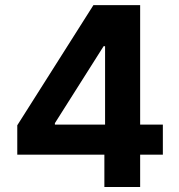

<svg xmlns="http://www.w3.org/2000/svg" viewBox="-20 -748 716 768"><path d="M49.1 -129.2V-246.8L353.7 -727.5H454.5V-563.3H394.5L199.6 -255.4V-249.5H631.4V-129.2ZM397.5 0V-164.9L400.3 -217.7V-727.5H540.6V0Z"/></svg>

Font: Adwaita Sans
Style: Regular
Weight: 400
Designer: Rasmus Andersson
Foundry: rsms
Version: Version 4.001;git-9221beed3